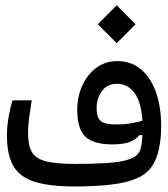

<svg xmlns="http://www.w3.org/2000/svg" viewBox="-20 -692 626 715"><path d="M259.8 2.4Q166 2.4 110.4 -14.6Q54.7 -31.7 30.3 -73Q5.9 -114.3 5.9 -187.5Q5.9 -224.1 12.7 -260.5Q19.5 -296.9 26.9 -318.4H98.1Q91.8 -278.3 88.1 -250.5Q84.5 -222.7 84.5 -194.8Q84.5 -149.4 99.4 -124.8Q114.3 -100.1 153.1 -90.8Q191.9 -81.5 263.2 -81.5Q322.8 -81.5 379.4 -85Q436 -88.4 467.3 -101.1Q489.7 -110.4 499 -126.7Q508.3 -143.1 510.3 -189L498.5 -188.5Q487.3 -173.3 464.4 -163.8Q441.4 -154.3 397.9 -154.3Q328.6 -154.3 298.1 -183.1Q267.6 -211.9 267.6 -282.7Q267.6 -331.5 286.1 -372.8Q304.7 -414.1 338.4 -439.2Q372.1 -464.4 417 -464.4Q468.8 -464.4 505.1 -433.6Q541.5 -402.8 560.8 -348.4Q580.1 -293.9 580.1 -223.6Q580.1 -148.4 560.1 -99.1Q540 -49.8 490.7 -28.3Q450.7 -10.7 389.9 -4.2Q329.1 2.4 259.8 2.4ZM510.3 -242.2Q506.3 -311.5 481 -345.7Q455.6 -379.9 416 -379.9Q378.9 -379.9 359.4 -352.8Q339.8 -325.7 339.8 -289.6Q339.8 -254.9 354.7 -241.7Q369.6 -228.5 414.1 -228.5Q442.9 -228.5 465.6 -232.4Q488.3 -236.3 510.3 -242.2ZM414.6 -531.2 344.2 -601.6 414.6 -672.4 484.9 -601.6Z"/></svg>

Font: Cascadia Mono NF SemiLight
Style: Regular
Weight: 350
Monospace: yes
Designer: Aaron Bell
Foundry: Saja Typeworks
Version: Version 2404.023; ttfautohint (v1.8.4)